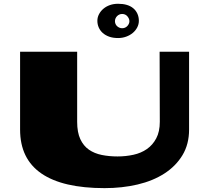

<svg xmlns="http://www.w3.org/2000/svg" viewBox="-20 -973 1048 1012"><path d="M976.6 -700.2V-290Q976.6 -212.9 941.9 -155.3Q907.2 -97.7 846.7 -58.6Q786.1 -19.5 705.1 -0.5Q624 18.6 531.2 18.6Q310.5 18.6 198.2 -58.6Q85.9 -135.7 85.9 -290V-700.2H386.7V-331.1Q386.7 -275.4 403.3 -239.7Q419.9 -204.1 448.7 -184.1Q477.5 -164.1 516.6 -156.2Q555.7 -148.4 599.6 -148.4Q642.6 -148.4 683.1 -157.2Q723.6 -166 754.4 -187.5Q785.2 -209 803.7 -244.1Q822.3 -279.3 822.3 -331.1L821.3 -700.2ZM624 -899.4Q616.2 -899.4 609.4 -896.5Q602.5 -893.6 597.2 -888.2Q591.8 -882.8 588.9 -876Q585.9 -869.1 585.9 -861.3Q585.9 -853.5 588.9 -846.7Q591.8 -839.8 597.2 -835Q602.5 -830.1 609.4 -827.1Q616.2 -824.2 624 -824.2Q631.8 -824.2 638.7 -827.1Q645.5 -830.1 650.4 -835Q655.3 -839.8 658.7 -846.7Q662.1 -853.5 662.1 -861.3Q662.1 -869.1 658.7 -876Q655.3 -882.8 650.4 -888.2Q645.5 -893.6 638.7 -896.5Q631.8 -899.4 624 -899.4ZM602.5 -953.1Q627.9 -953.1 647.9 -947.3Q668 -941.4 682.1 -929.7Q696.3 -918 704.1 -900.9Q711.9 -883.8 711.9 -863.3Q711.9 -844.7 703.1 -828.1Q694.3 -811.5 679.7 -799.3Q665 -787.1 645 -779.8Q625 -772.5 602.5 -772.5Q575.2 -772.5 555.2 -779.8Q535.2 -787.1 521.5 -799.3Q507.8 -811.5 500.5 -828.1Q493.2 -844.7 493.2 -863.3Q493.2 -881.8 502 -898.4Q510.7 -915 525.4 -927.2Q540 -939.5 559.6 -946.3Q579.1 -953.1 602.5 -953.1Z"/></svg>

Font: Polsku
Style: Regular
Weight: 400
Designer: Sebastien Sanfilippo
Version: Version 1.1